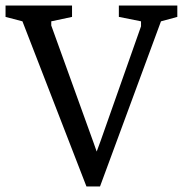

<svg xmlns="http://www.w3.org/2000/svg" viewBox="-29 -668 660 693"><path d="M283 5 52 -591 -9 -607V-648H231V-607L156 -591V-576L308 -155L320 -121L334 -159L480 -573V-591L400 -607V-648H611V-607L552 -591L332 5Z"/></svg>

Font: Faustina VF Beta
Style: Regular
Weight: 400
Designer: Alfonso Garcia
Foundry: Omnibus-Type
Version: Version 1.006